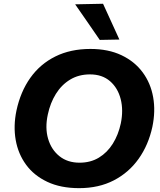

<svg xmlns="http://www.w3.org/2000/svg" viewBox="-20 -988 854 1022"><path d="M401 13.5Q303 13.5 232 -20Q161 -53.5 118.8 -111.2Q76.5 -169 63.5 -243.2Q50.5 -317.5 67.5 -399Q89 -500 141.5 -573.8Q194 -647.5 274.8 -687.5Q355.5 -727.5 461 -727.5Q556.5 -727.5 626.5 -694.2Q696.5 -661 739.2 -603.2Q782 -545.5 795.2 -470.8Q808.5 -396 791 -312.5Q770 -216 718 -142.8Q666 -69.5 586 -28Q506 13.5 401 13.5ZM403.5 -122Q462 -122 506.5 -149Q551 -176 580.5 -223.2Q610 -270.5 623 -331Q637.5 -401 622.5 -460.2Q607.5 -519.5 565.8 -555.8Q524 -592 459 -592Q399 -592 353.2 -564.2Q307.5 -536.5 277.5 -488.2Q247.5 -440 234.5 -378.5Q219 -307.5 236 -249.5Q253 -191.5 296.2 -156.8Q339.5 -122 403.5 -122ZM511 -775.5Q479.5 -821.5 446.8 -868.8Q414 -916 380 -965L528.5 -968Q550.5 -920.5 572 -872.8Q593.5 -825 615.5 -777.5Z"/></svg>

Font: Commissioner
Style: Bold Italic
Weight: 700
Italic angle: -12°
Designer: Kostas Bartsokas
Foundry: Kostas Bartsokas
Version: Version 1.000; ttfautohint (v1.8.3)